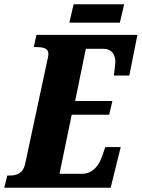

<svg xmlns="http://www.w3.org/2000/svg" viewBox="-41 -877 662 897"><path d="M283 -771H519L539 -857H303ZM-21 0H476L523 -190H451L436 -147C421 -103 392 -65 341 -65H237L294 -341H469L484 -405H310L360 -649H442C482 -649 498 -621 498 -587C498 -579 492 -533 491 -524H563L601 -714H129L117 -657H127C162 -657 185 -651 185 -626C185 -617 182 -602 179 -590L77 -114C67 -65 36 -57 3 -57H-7Z"/></svg>

Font: Noto Serif ExtraCondensed Black
Style: Italic
Weight: 900
Width: 2
Italic angle: -12°
Designer: Monotype Design Team
Foundry: Monotype Imaging Inc.
Version: Version 2.014